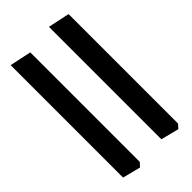

<svg xmlns="http://www.w3.org/2000/svg" viewBox="-36 -559 553 553"><g transform="rotate(45 240.0 -283.0)"><path d="M4 -172 18 -238H464L476 -227L462 -172ZM4 -328 18 -394H464L476 -383L462 -328Z"/></g></svg>

Font: Prociono
Style: Regular
Weight: 400
Designer: Barry Schwartz
Foundry: The Crud Factory
Version: Version 2.301